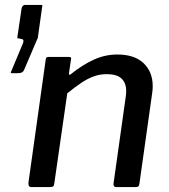

<svg xmlns="http://www.w3.org/2000/svg" viewBox="-20 -762 688 782"><path d="M29 -464Q24 -464 24 -466.5Q24 -469 26 -472L74 -587Q79 -602 68 -603L60 -605Q54 -605 52 -606Q50 -607 51 -613L68 -728Q69 -734 73 -738Q77 -742 81 -742H147Q151 -742 152 -741Q153 -740 152 -736L134 -608Q134 -606 132.5 -604Q131 -602 131 -601L78 -477Q73 -464 54 -464H29ZM108 0Q100 0 97.5 -5.5Q95 -11 96 -19L166 -518Q167 -526 169.5 -528Q172 -530 178 -530H261Q266 -530 268.5 -528Q271 -526 269 -519L261 -464Q260 -452 270 -461Q316 -498 362 -519Q408 -540 458 -540Q528 -540 565 -504.5Q602 -469 602 -411Q602 -405 601.5 -398Q601 -391 600 -384L548 -15Q547 -6 543.5 -3Q540 0 530 0H454Q446 0 443.5 -5.5Q441 -11 443 -19L492 -367Q493 -374 493.5 -380Q494 -386 494 -391Q494 -424 475 -442Q456 -460 415 -460Q387 -460 362 -451Q337 -442 311 -424.5Q285 -407 254 -382L201 -14Q200 -5 196 -2.5Q192 0 182 0H108Z"/></svg>

Font: Libre Franklin Medium
Style: Italic
Weight: 500
Italic angle: -8°
Designer: Pablo Impallari, Rodrigo Fuenzalida, Nhung Nguyen
Foundry: Impallari Type
Version: Version 3.000